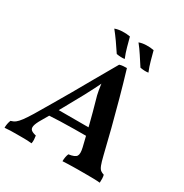

<svg xmlns="http://www.w3.org/2000/svg" viewBox="-225 -1011 1114 1165"><g transform="rotate(30 332.0 -429.0)"><path d="M-30 3Q-30 -12 -27.5 -25Q-25 -38 -20 -51Q-1 -56 12.5 -66.5Q26 -77 42 -98.5Q58 -120 82 -159Q113 -212 147 -269Q181 -326 217 -389Q253 -452 293.5 -523.5Q334 -595 381 -676Q393 -680 406 -681Q419 -682 432 -682Q460 -589 485 -497.5Q510 -406 532.5 -319Q555 -232 574 -152Q584 -111 592 -90.5Q600 -70 610 -62.5Q620 -55 634 -51Q637 -40 637.5 -26Q638 -12 637 3Q619 1 595 0.5Q571 0 548 0Q525 0 510 0Q497 0 480.5 0Q464 0 445.5 0.5Q427 1 409 1.5Q391 2 376 3Q376 -12 378.5 -26Q381 -40 386 -51Q429 -57 439.5 -73Q450 -89 440 -131Q423 -203 405 -274.5Q387 -346 367 -416Q357 -448 351.5 -480.5Q346 -513 342 -552H359Q341 -512 324 -479Q307 -446 289 -412Q253 -346 215.5 -279Q178 -212 139 -146Q120 -114 116 -94.5Q112 -75 123 -65.5Q134 -56 158 -51Q160 -39 161 -25Q162 -11 159 3Q145 1 127.5 0.5Q110 0 92 0Q74 0 57 0Q32 0 11 0.5Q-10 1 -30 3ZM149 -195 173 -254H430L435 -202Q390 -202 341 -201.5Q292 -201 242.5 -199.5Q193 -198 149 -195ZM336 -725Q313 -760 291.5 -790.5Q270 -821 246 -851Q267 -859 296.5 -860.5Q326 -862 352 -857Q360 -827 369.5 -792Q379 -757 393 -723Q380 -721 366.5 -721.5Q353 -722 336 -725ZM502 -725Q479 -760 459 -791Q439 -822 415 -852Q436 -860 464.5 -861Q493 -862 518 -857Q526 -827 535.5 -792Q545 -757 559 -723Q546 -721 532.5 -721.5Q519 -722 502 -725Z"/></g></svg>

Font: Vollkorn SemiBold
Style: Italic
Weight: 600
Italic angle: -11°
Designer: Friedrich Althausen
Foundry: Friedrich Althausen
Version: Version 5.000